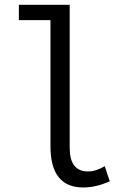

<svg xmlns="http://www.w3.org/2000/svg" viewBox="-20 -787 540 819"><path d="M335 12.7Q195.3 12.7 195.3 -163.1V-701.2H60.5V-766.6H277.3V-156.2Q277.3 -55.7 355.5 -55.7Q388.7 -55.7 426.8 -78.1L448.2 -13.7Q389.6 12.7 335 12.7Z"/></svg>

Font: GenEi Gothic M SemiLight
Style: Regular
Weight: 350
Designer: o_tamon (Modified); [Source Han Sans]
Ryoko NISHIZUKA  (kana & ideographs); Paul D. Hunt (Latin, Greek & Cyrillic); Wenl
Version: Version 1.1a;Original Version 1.004